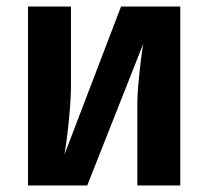

<svg xmlns="http://www.w3.org/2000/svg" viewBox="-20 -570 640 590"><path d="M66 0V-550H198V-300Q198 -275 195 -237.5Q192 -200 187.5 -162Q183 -124 178 -95L352 -550H534V0H402V-250Q402 -276 405 -309.5Q408 -343 412 -377Q416 -411 420 -435L248 0Z"/></svg>

Font: NKDuy Mono ExtraBold
Style: Regular
Weight: 800
Monospace: yes
Designer: NKDuy
Foundry: NKDuy
Version: Version 2.251; ttfautohint (v1.8.4.7-5d5b)